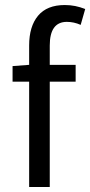

<svg xmlns="http://www.w3.org/2000/svg" viewBox="-20 -744 359 764"><path d="M96 0V-419H30V-481L96 -486V-563Q96 -639 131.5 -681.5Q167 -724 238 -724Q280 -724 319 -708L301 -645Q274 -657 246 -657Q178 -657 178 -563V-486H281V-419H178V0Z"/></svg>

Font: Toshiba Sans
Style: Regular
Weight: 400
Designer: Paul D. Hunt
Foundry: Toshiba Corporation
Version: Version 2.020;PS 2.0;hotconv 1.0.86;makeotf.lib2.5.63406